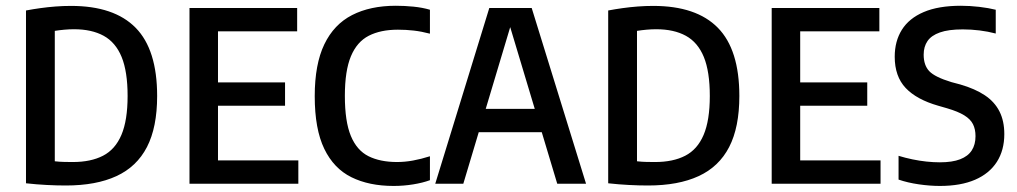

<svg xmlns="http://www.w3.org/2000/svg" viewBox="-20 -622 3444 650"><path d="M203 6Q171 6 137.8 4.2Q104.5 2.5 68 -1.5V-586.5Q91.5 -591 116.8 -594.5Q142 -598 168 -600Q194 -602 220.5 -602Q366.5 -602 439.2 -528Q512 -454 512 -297Q512 -191 477.5 -124.2Q443 -57.5 374.2 -25.8Q305.5 6 203 6ZM227 -73.5Q287.5 -73.5 328.8 -94.8Q370 -116 391 -165.2Q412 -214.5 412 -297Q412 -379.5 391.8 -429Q371.5 -478.5 331 -500.8Q290.5 -523 230.5 -523Q214.5 -523 198 -521.5Q181.5 -520 165.5 -517.5V-76Q183.5 -74 198 -73.8Q212.5 -73.5 227 -73.5Z M621.5 0V-595H986V-516H718V-79H990V0ZM693 -264V-343H945V-264Z M1312.5 7.5Q1229.5 7.5 1169.8 -22Q1110 -51.5 1077.8 -118.2Q1045.5 -185 1045.5 -296.5Q1045.5 -404.5 1078 -472Q1110.5 -539.5 1172 -571Q1233.5 -602.5 1320 -602.5Q1349.5 -602.5 1379.8 -599.5Q1410 -596.5 1435.5 -589V-508Q1407 -515.5 1380.8 -518.5Q1354.5 -521.5 1327 -521.5Q1268.5 -521.5 1228.5 -501Q1188.5 -480.5 1168 -431.5Q1147.5 -382.5 1147.5 -297.5Q1147.5 -210.5 1167.8 -161.8Q1188 -113 1227.5 -93.2Q1267 -73.5 1324 -73.5Q1350.5 -73.5 1378 -78.5Q1405.5 -83.5 1435.5 -93V-12Q1411 -3 1378.8 2.2Q1346.5 7.5 1312.5 7.5Z M1453.5 0 1636.5 -595H1780L1964 0H1866.5L1701 -551H1713.5L1548.5 0ZM1554 -174.5 1573 -253.5H1842.5L1862 -174.5Z M2174 6Q2142 6 2108.8 4.2Q2075.5 2.5 2039 -1.5V-586.5Q2062.5 -591 2087.8 -594.5Q2113 -598 2139 -600Q2165 -602 2191.5 -602Q2337.5 -602 2410.2 -528Q2483 -454 2483 -297Q2483 -191 2448.5 -124.2Q2414 -57.5 2345.2 -25.8Q2276.5 6 2174 6ZM2198 -73.5Q2258.5 -73.5 2299.8 -94.8Q2341 -116 2362 -165.2Q2383 -214.5 2383 -297Q2383 -379.5 2362.8 -429Q2342.5 -478.5 2302 -500.8Q2261.5 -523 2201.5 -523Q2185.5 -523 2169 -521.5Q2152.5 -520 2136.5 -517.5V-76Q2154.5 -74 2169 -73.8Q2183.5 -73.5 2198 -73.5Z M2592.5 0V-595H2957V-516H2689V-79H2961V0ZM2664 -264V-343H2916V-264Z M3162 7.5Q3128 7.5 3090.2 2Q3052.5 -3.5 3022 -14V-94.5Q3045 -87.5 3069 -82.5Q3093 -77.5 3116.5 -75Q3140 -72.5 3162 -72.5Q3204 -72.5 3230.5 -82.8Q3257 -93 3269.8 -112.8Q3282.5 -132.5 3282.5 -161Q3282.5 -184.5 3274 -201.5Q3265.5 -218.5 3244.5 -231.5Q3223.5 -244.5 3186 -255.5L3156.5 -264Q3083 -285 3046 -324.2Q3009 -363.5 3009 -430Q3009 -482.5 3033.2 -521.2Q3057.5 -560 3107.2 -581.2Q3157 -602.5 3233 -602.5Q3263 -602.5 3295 -598.8Q3327 -595 3351 -589V-508.5Q3324.5 -515.5 3296 -519Q3267.5 -522.5 3239.5 -522.5Q3191 -522.5 3162 -512.2Q3133 -502 3120 -483Q3107 -464 3107 -437Q3107 -401 3126 -381Q3145 -361 3201 -344L3231 -336Q3281 -321.5 3314 -299.5Q3347 -277.5 3363.5 -245Q3380 -212.5 3380 -168Q3380 -113.5 3354.8 -74Q3329.5 -34.5 3281 -13.5Q3232.5 7.5 3162 7.5Z"/></svg>

Font: Encode Sans SC Condensed Medium
Style: Regular
Weight: 500
Width: 3
Designer: Multiple Designers
Foundry: Impallari Type
Version: Version 3.002